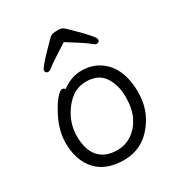

<svg xmlns="http://www.w3.org/2000/svg" viewBox="-175 -843 913 979"><g transform="rotate(-30 281.0 -353.5)"><path d="M444 -66Q378 18 272.5 18Q167 18 111.5 -42.5Q56 -103 56 -207Q56 -287 106 -374Q126 -410 146 -432Q166 -454 176.5 -454Q187 -454 194 -445Q249 -486 309 -486Q369 -486 413 -457Q506 -396 506 -245Q506 -143 444 -66ZM267 -43Q316 -43 354.5 -69.5Q393 -96 416 -142Q439 -188 439 -258Q439 -328 406.5 -377Q374 -426 301 -426Q228 -426 175.5 -357.5Q123 -289 123 -207.5Q123 -126 160.5 -84.5Q198 -43 267 -43ZM163 -565Q145 -565 145 -580.5Q145 -596 226 -678Q246 -699 257.5 -710Q269 -721 279.5 -723Q290 -725 312 -725Q334 -725 346 -713Q358 -701 378 -682Q464 -598 464 -581.5Q464 -565 446 -565Q438 -565 420.5 -580.5Q403 -596 305 -657Q204 -593 187.5 -579Q171 -565 163 -565Z"/></g></svg>

Font: LXGW WenKai TC
Style: Regular
Weight: 400
Designer: LXGW / Fontworks Inc.
Foundry: LXGW / Fontworks Inc.
Version: Version 1.330